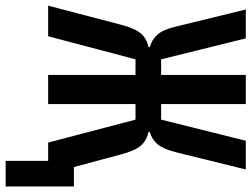

<svg xmlns="http://www.w3.org/2000/svg" viewBox="-133 -613 888 678"><g transform="rotate(90 311.0 -274.0)"><path d="M540 150V0H475.5L394.5 -308.5H339.5V0H236.5V-308.5H181.5L100 0H-8L59.5 -258Q72.5 -307 90.5 -327.8Q108.5 -348.5 137.5 -354V-359.5Q112 -366 94.2 -386Q76.5 -406 66 -450.5L5.5 -698H107.5L181.5 -399H236.5V-698H339.5V-399H394.5L469 -698H570.5L509.5 -451Q498.5 -406.5 481.2 -386.2Q464 -366 438.5 -359.5V-354Q467.5 -348.5 486 -327.5Q504.5 -306.5 517 -258L562 -91H630.5V150Z"/></g></svg>

Font: Lilex Medium
Style: Regular
Weight: 500
Designer: Mike Abbink, Paul van der Laan, Pieter van Rosmalen, Mikhael Khrustik
Foundry: Mikhael Khrustik
Version: Version 1.100